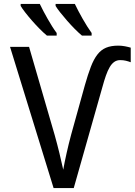

<svg xmlns="http://www.w3.org/2000/svg" viewBox="-20 -951 681 971"><path d="M587.9 -647Q570.8 -647 557.9 -637.9Q544.9 -628.9 534.7 -611.3Q524.4 -593.8 515.6 -568.6Q506.8 -543.5 498 -511.2L353 0H251L30.8 -713.9H127L256.8 -267.1Q269.5 -221.7 280.5 -176.5Q291.5 -131.3 299.8 -92.8Q306.6 -130.9 316.9 -176.8Q327.1 -222.7 339.8 -270L409.2 -520Q424.8 -575.2 439.5 -613.3Q454.1 -651.4 472.7 -675.3Q491.2 -699.2 516.4 -709.7Q541.5 -720.2 578.1 -720.2Q595.2 -720.2 611.8 -717Q628.4 -713.9 641.1 -710V-636.2Q629.9 -640.6 616.7 -643.8Q603.5 -647 587.9 -647ZM443.4 -771H394.5Q377.9 -784.7 357.9 -804.9Q337.9 -825.2 319.1 -846.7Q300.3 -868.2 284.7 -887.9Q269 -907.7 261.2 -920.9V-931.2H358.4Q366.2 -914.6 376.7 -894.8Q387.2 -875 398.4 -855.2Q409.7 -835.4 421.4 -816.9Q433.1 -798.3 443.4 -784.2ZM266.6 -771H217.3Q200.7 -784.7 180.7 -804.9Q160.6 -825.2 141.8 -846.7Q123 -868.2 107.7 -887.9Q92.3 -907.7 84.5 -920.9V-931.2H181.2Q189 -914.6 199.5 -894.8Q210 -875 221.2 -855.2Q232.4 -835.4 244.1 -816.9Q255.9 -798.3 266.6 -784.2Z"/></svg>

Font: Droid Sans Mono
Style: Regular
Weight: 400
Monospace: yes
Foundry: Ascender Corporation
Version: Version 1.00 build 112